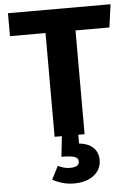

<svg xmlns="http://www.w3.org/2000/svg" viewBox="-63 -758 741 1073"><g transform="rotate(-5 307.5 -221.0)"><path d="M390.8 -582.1V0H222.6V-582.1H23.1V-710.8H598.5L581 -582.1ZM345.1 148.7Q345.1 128.2 321.5 121.3Q297.9 114.4 250.8 114.4L265.1 -16.4H355.4V49.2Q409.2 55.4 435.6 82.3Q462.1 109.2 462.1 150.8Q462.1 203.1 420.3 236.2Q378.5 269.2 308.7 269.2Q272.3 269.2 240.8 259.5Q209.2 249.7 188.2 237.4L226.2 163.1Q241 170.8 257.9 175.6Q274.9 180.5 291.8 180.5Q316.4 180.5 330.8 173.3Q345.1 166.2 345.1 148.7Z"/></g></svg>

Font: FiraCode Nerd Font
Style: Bold
Weight: 700
Designer: Carrois Corporate, Edenspiekermann AG, Nikita Prokopov
Foundry: Carrois Corporate, Edenspiekermann AG, Nikita Prokopov
Version: Version 6.002;Nerd Fonts 2.1.0